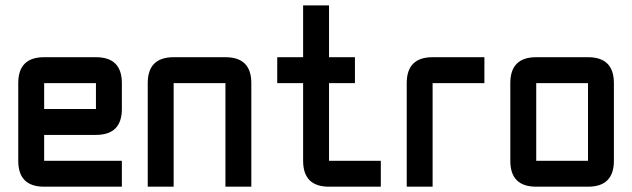

<svg xmlns="http://www.w3.org/2000/svg" viewBox="-20 -704 2384 724"><path d="M146.5 -488.3H341.8Q439.5 -488.3 439.5 -390.6V-293Q439.5 -195.3 341.8 -195.3H146.5V-97.7H439.5V0H146.5Q48.8 0 48.8 -97.7V-390.6Q48.8 -488.3 146.5 -488.3ZM341.8 -390.6H146.5V-293H341.8Z M830.1 -390.6H634.8V0H537.1V-390.6Q537.1 -488.3 634.8 -488.3H830.1Q927.7 -488.3 927.7 -390.6V0H830.1Z M1220.7 0Q1123 0 1123 -97.7V-390.6H1025.4V-488.3H1123V-683.6H1220.7V-488.3H1318.4V-390.6H1220.7V-97.7H1416V0Z M1611.3 -488.3H1806.6V-390.6H1611.3V0H1513.7V-390.6Q1513.7 -488.3 1611.3 -488.3Z M2197.3 0H2002Q1904.3 0 1904.3 -97.7V-390.6Q1904.3 -488.3 2002 -488.3H2197.3Q2294.9 -488.3 2294.9 -390.6V-97.7Q2294.9 0 2197.3 0ZM2197.3 -97.7V-390.6H2002V-97.7Z"/></svg>

Font: BabelStone Runic Beowulf
Style: Regular
Weight: 400
Designer: Andrew West
Foundry: BabelStone
Version: Version 7.004;November 9, 2023